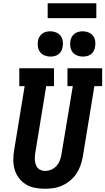

<svg xmlns="http://www.w3.org/2000/svg" viewBox="-20 -1156 650 1184"><path d="M256 8Q225 8 194.5 2Q164 -4 139 -19.5Q114 -35 96 -59Q78 -83 70 -111.5Q62 -140 62 -171.5Q62 -203 68 -234L132 -625H99V-735H313V-625H265L198 -216Q196 -203 195 -190Q194 -177 195.5 -164.5Q197 -152 201 -140.5Q205 -129 213 -120Q221 -111 233 -106.5Q245 -102 258 -102Q277 -102 296 -110Q315 -118 328.5 -133Q342 -148 349 -166.5Q356 -185 359 -204L429 -625H396V-735H610V-625H562L490 -186Q485 -159 475.5 -133Q466 -107 450 -83.5Q434 -60 411.5 -41.5Q389 -23 363 -11.5Q337 0 309.5 4Q282 8 256 8ZM490 -807Q472 -807 455 -814Q438 -821 427.5 -834.5Q417 -848 414 -866.5Q411 -885 414 -904Q416 -917 423 -929Q430 -941 441 -949Q452 -957 465 -960Q478 -963 490 -963Q509 -963 526 -956Q543 -949 553.5 -935.5Q564 -922 567 -903.5Q570 -885 566 -866Q564 -853 557.5 -841Q551 -829 540 -821Q529 -813 516 -810Q503 -807 490 -807ZM290 -807Q272 -807 255 -814Q238 -821 227.5 -834.5Q217 -848 214 -866.5Q211 -885 214 -904Q216 -917 223 -929Q230 -941 241 -949Q252 -957 265 -960Q278 -963 290 -963Q309 -963 326 -956Q343 -949 353.5 -935.5Q364 -922 367 -903.5Q370 -885 366 -866Q364 -853 357.5 -841Q351 -829 340 -821Q329 -813 316 -810Q303 -807 290 -807ZM574 -1044H274V-1136H574Z"/></svg>

Font: Iosevka Slab XBdEx
Style: Italic
Weight: 800
Width: 7
Italic angle: -9°
Monospace: yes
Designer: Belleve Invis
Foundry: Belleve Invis
Version: Version 11.1.1; ttfautohint (v1.8.3)